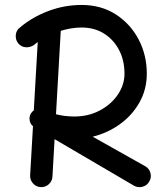

<svg xmlns="http://www.w3.org/2000/svg" viewBox="-20 -724 680 790"><path d="M106.9 -256.8Q111.8 -264.6 119.1 -270L135.3 -551.3Q127 -545.4 120.1 -539.1Q104.5 -528.3 85.9 -529.5Q67.4 -530.8 55.2 -545.4Q43.5 -559.6 44.9 -579.3Q46.4 -599.1 61.5 -610.4Q110.4 -652.3 177.2 -678Q244.1 -703.6 315.9 -703.6Q396 -703.6 456.3 -664.8Q516.6 -626 550.3 -561.8Q584 -497.6 584 -420.9Q584 -356.4 554.2 -303.2Q524.4 -250 473.9 -213.4Q423.3 -176.8 361.3 -161.6L577.6 -40Q594.2 -30.8 599.1 -12Q604 6.8 594.2 22.9Q585 39.6 566.2 44.4Q547.4 49.3 531.2 40L204.6 -151.4L195.8 2.4Q194.8 21.5 180.7 34.2Q166.5 46.9 147.5 45.9Q128.4 44.9 115.7 30.5Q103 16.1 104 -2.9L115.7 -204.6Q104.5 -213.9 102.1 -229Q99.6 -244.1 106.9 -256.8ZM315.9 -610.8Q294.4 -610.8 272.7 -607.2Q251 -603.5 230 -597.2L210.4 -253.9Q229.5 -249 248.8 -246.8Q268.1 -244.6 285.6 -244.6Q343.8 -244.6 390.6 -269.5Q437.5 -294.4 464.8 -334.7Q492.2 -375 492.2 -420.9Q492.2 -476.1 469.5 -519Q446.8 -562 407.2 -586.4Q367.7 -610.8 315.9 -610.8Z"/></svg>

Font: Mikhak-FD Medium
Style: Regular
Weight: 500
Designer: Amin Abedi
Version: Version 3.2